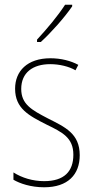

<svg xmlns="http://www.w3.org/2000/svg" viewBox="-20 -784 396 814"><path d="M286 -757V-764H256C224 -715 182 -665 137 -616V-606H153C196 -645 253 -709 286 -757ZM318 -126C318 -218 256 -245 183 -282C114 -318 70 -342 70 -407C70 -476 119 -512 193 -512C232 -512 273 -502 300 -486L312 -509C281 -526 239 -537 194 -537C95 -537 44 -482 44 -408C44 -324 102 -294 177 -256C245 -223 291 -200 291 -128C291 -57 252 -16 167 -16C119 -16 73 -30 37 -53V-22C64 -6 111 10 167 10C268 10 318 -44 318 -126Z"/></svg>

Font: Noto Sans Arabic UI Cn Th
Style: Regular
Weight: 100
Width: 3
Designer: Monotype Design Team, Nadine Chahine and Nizar Qandah
Foundry: Monotype Imaging Inc.
Version: Version 2.010